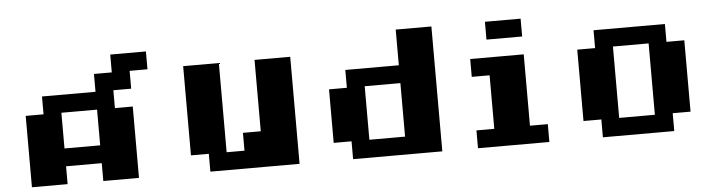

<svg xmlns="http://www.w3.org/2000/svg" viewBox="-51 -1107 4976 1340"><g transform="rotate(-5 2437.5 -437.5)"><path d="M750 -875H1000V-750H875V-625H750V-500H875V0H625V-125H375V0H125V-500H250V-625H625V-750H750ZM375 -500V-250H625V-500Z M1250 -750H1500V-125H1625V-250H1750V-750H2000V0H1375V-125H1250Z M2750 -875H3000V0H2375V-125H2250V-500H2375V-625H2750ZM2500 -500V-125H2750V-500Z M3375 -875H3625V-750H3375ZM3250 -625H3625V-125H3750V0H3250V-125H3375V-500H3250Z M4125 -750H4625V-625H4750V-125H4625V0H4125V-125H4000V-625H4125ZM4250 -625V-125H4500V-625Z"/></g></svg>

Font: Dogica Pixel
Style: Bold
Weight: 700
Designer: Roberto Mocci
Version: Version 001.000